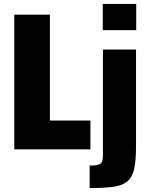

<svg xmlns="http://www.w3.org/2000/svg" viewBox="-20 -763 763 981"><path d="M53 0V-688H235V-147H442V0ZM505 -609V-743H676V-609ZM438 198V83Q471 83 485 77.5Q499 72 502.5 60Q506 48 506 31V-510H675V-17Q675 57 665.5 100Q656 143 630.5 164Q605 185 558.5 191.5Q512 198 438 198Z"/></svg>

Font: Saira SemiCondensed ExtraBold
Style: Regular
Weight: 800
Width: 4
Designer: Hector Gatti with collaboration of the Omnibus-Type team
Foundry: Omnibus-Type
Version: Version 1.101